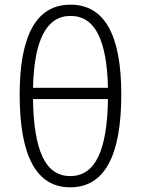

<svg xmlns="http://www.w3.org/2000/svg" viewBox="-20 -790 603 820"><path d="M280 10Q64 10 64 -386Q64 -576 118 -673Q172 -770 281 -770Q498 -770 498 -387Q498 10 280 10ZM441 -415Q438 -567 399 -644.5Q360 -722 281 -722Q128 -722 121 -415ZM280 -38Q360 -38 399.5 -120Q439 -202 441 -367H121Q123 -203 161.5 -120.5Q200 -38 280 -38Z"/></svg>

Font: Noto Sans Mono SemiCondensed Light
Style: Regular
Weight: 300
Width: 4
Designer: Monotype Design Team
Foundry: Monotype Imaging Inc.
Version: Version 2.014; ttfautohint (v1.8.4.7-5d5b)